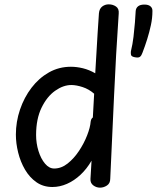

<svg xmlns="http://www.w3.org/2000/svg" viewBox="-20 -852 721 883"><path d="M435 -791Q437 -812 450 -822Q463 -832 480 -832Q499 -832 513.5 -822Q528 -812 526 -790Q513 -601 504.5 -410.5Q496 -220 487 -30Q487 -9 472 1Q457 11 440 11Q423 11 409 0.5Q395 -10 396 -29Q397 -42 397.5 -53.5Q398 -65 399 -79Q400 -93 401 -113Q379 -75 350 -48Q321 -21 288 -6.5Q255 8 221 8Q179 8 147.5 -14Q116 -36 95 -72Q74 -108 63.5 -150.5Q53 -193 53 -233Q53 -292 72 -348Q91 -404 125 -448.5Q159 -493 205 -519Q251 -545 306 -545Q333 -545 361.5 -538Q390 -531 418 -515Q421 -561 423.5 -607.5Q426 -654 429 -700.5Q432 -747 435 -791ZM146 -231Q146 -193 157 -157.5Q168 -122 187 -99.5Q206 -77 229 -77Q262 -77 291 -100Q320 -123 343 -157.5Q366 -192 380.5 -229Q395 -266 397 -293Q398 -299 400 -303.5Q402 -308 407 -312L413 -421Q389 -442 360 -451.5Q331 -461 308 -461Q271 -461 233.5 -434.5Q196 -408 171 -356.5Q146 -305 146 -231ZM599 -589Q584 -592 582.5 -600Q581 -608 582 -616Q590 -649 594 -683Q598 -717 600.5 -748Q603 -779 604 -801Q605 -815 615 -823Q625 -831 644 -831Q663 -831 672.5 -822.5Q682 -814 681 -800Q681 -769 674 -736.5Q667 -704 657 -672Q647 -640 635 -609Q631 -597 624 -591Q617 -585 599 -589Z"/></svg>

Font: Playpen Sans Deva
Style: Regular
Weight: 400
Designer: Pooja Saxena, Gunjan Panchal, Laura Meseguer, Veronika Burian, José Scaglione
Foundry: TypeTogether
Version: Version 2.000